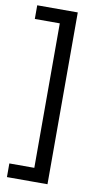

<svg xmlns="http://www.w3.org/2000/svg" viewBox="-91 -747 450 886"><g transform="rotate(10 134.0 -304.5)"><path d="M199 98H126V-692H199ZM199 98H9V34H199ZM199 -643H9V-707H199Z"/></g></svg>

Font: Bricolage Grotesque Condensed Light
Style: Regular
Weight: 300
Width: 3
Designer: Mathieu Triay
Foundry: Atelier Triay
Version: Version 1.000;gftools[0.9.30]